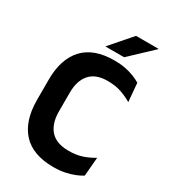

<svg xmlns="http://www.w3.org/2000/svg" viewBox="-203 -926 922 1040"><g transform="rotate(30 258.0 -406.0)"><path d="M301.5 13.5Q171.5 13.5 107.2 -57Q43 -127.5 43 -257.5V-383.5Q43 -512.5 107.2 -582.5Q171.5 -652.5 301 -652.5Q338 -652.5 368.5 -646.5Q399 -640.5 423.8 -630.8Q448.5 -621 467 -609.5L477 -494Q447.5 -512 410.5 -525Q373.5 -538 324 -538Q250 -538 213.5 -496.5Q177 -455 177 -379.5V-262.5Q177 -187.5 214 -145.8Q251 -104 328.5 -104Q377 -104 414.5 -117Q452 -130 482 -149L472 -31.5Q454 -20 428.5 -9.8Q403 0.5 371.2 7Q339.5 13.5 301.5 13.5ZM334 -826H475V-824.5L336 -693.5H220V-695Z"/></g></svg>

Font: Anek Latin Medium SemiBold
Style: Regular
Weight: 600
Version: Version 1.003